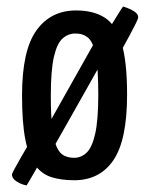

<svg xmlns="http://www.w3.org/2000/svg" viewBox="-20 -542 452 588"><path d="M206.9 10Q168 10 138 0.7Q108 -8.6 88 -35.6Q67.9 -62.6 57.7 -114.1Q47.5 -165.6 47.5 -249.9Q47.5 -387.4 91.4 -448.7Q135.2 -510 213.2 -510Q266.1 -510 300.6 -488.1Q335.1 -466.3 352.1 -410.3Q369.2 -354.2 369.2 -252.5Q369.2 -112.8 327.3 -51.4Q285.5 10 206.9 10ZM61.6 25.8Q47.5 23.8 32.1 14.5Q16.7 5.2 16.7 -8Q16.7 -10.5 25.2 -26.1Q33.7 -41.7 44.8 -61.1Q55.9 -80.4 64.4 -94.7Q72.9 -109 72.9 -109Q72.9 -109 83.2 -104.4Q93.5 -99.8 103.7 -91.7Q113.8 -83.5 113.8 -73.3Q113.8 -68.8 106.7 -54.2Q99.5 -39.6 89.7 -22.1Q79.8 -4.7 71.7 8.9Q63.5 22.5 61.6 25.8ZM206.8 -58.7Q228.7 -58.7 245.3 -74.5Q261.9 -90.3 271.5 -132.3Q281 -174.3 281 -252Q281 -331.8 273.5 -371.9Q265.9 -412 250.5 -425.7Q235.1 -439.4 210.9 -439.4Q188.6 -439.4 171.5 -424Q154.4 -408.6 145 -367.4Q135.6 -326.2 135.6 -248.1Q135.6 -186.6 140.4 -148.6Q145.2 -110.6 153.9 -91.4Q162.7 -72.2 176.3 -65.4Q190 -58.7 206.8 -58.7ZM131.2 -67.2Q126.1 -69.2 116.6 -72.4Q107.1 -75.7 99.3 -81.5Q91.6 -87.2 91.6 -95.8L275.9 -423.4Q275.9 -423.4 286 -421.5Q296 -419.5 305.5 -413.9Q315 -408.3 315 -398.1Q315 -396.2 305.1 -377.5Q295.2 -358.8 278.9 -329.5Q262.6 -300.2 243.1 -265.9Q223.6 -231.6 204.3 -197.1Q184.9 -162.6 168.3 -133.6Q151.7 -104.6 141.8 -86.6Q131.9 -68.5 131.2 -67.2ZM333.6 -356.4Q333.6 -356.4 325.9 -360.1Q318.2 -363.9 307.6 -369.7Q297 -375.6 289.3 -382.8Q281.6 -390 281.6 -396.6Q281.6 -396.6 288 -408.1Q294.5 -419.7 304.5 -437.1Q314.6 -454.6 325.5 -472.6Q336.4 -490.5 345.1 -504.3Q353.8 -518.1 357 -522Q357 -522 368.7 -518.1Q380.3 -514.2 391.7 -506.6Q403.2 -499.1 403.2 -488.9Q403.2 -485 396.1 -470.6Q389 -456.1 378.9 -437.2Q368.9 -418.3 358.3 -399.5Q347.8 -380.8 340.7 -368.6Q333.6 -356.4 333.6 -356.4Z"/></svg>

Font: Yanone Kaffeesatz ExtraLight
Style: Regular
Weight: 200
Designer: Yanone (Cyrillic: Daniel Pouzeot, Huerta Tipografica, and Cyreal)
Foundry: Yanone
Version: Version 2.003